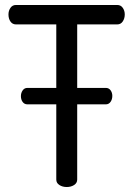

<svg xmlns="http://www.w3.org/2000/svg" viewBox="-20 -751 536 771"><path d="M44 -731H451Q465 -731 473 -719.5Q481 -708 481 -693Q481 -677 473 -665Q465 -653 451 -653H290V-398H405Q417 -398 424 -388.5Q431 -379 431 -366Q431 -352 424 -342Q417 -332 405 -332H290V-30Q290 -16 277.5 -8Q265 0 248 0Q231 0 218.5 -8Q206 -16 206 -30V-332H90Q78 -332 71 -341.5Q64 -351 64 -365Q64 -378 71 -388Q78 -398 90 -398H206V-653H44Q30 -653 22 -664.5Q14 -676 14 -693Q14 -708 22 -719.5Q30 -731 44 -731Z"/></svg>

Font: Dosis
Style: Medium
Weight: 500
Designer: Edgar Tolentino, Pablo Impallari, Igino Marini
Foundry: Edgar Tolentino, Pablo Impallari, Igino Marini
Version: Version 1.007